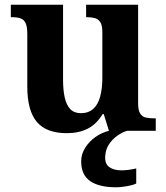

<svg xmlns="http://www.w3.org/2000/svg" viewBox="-20 -556 707 816"><path d="M264 10Q177 10 136.5 -38Q96 -86 96 -188V-412Q96 -441 89.5 -456.5Q83 -472 68.5 -477.5Q54 -483 29 -483H26V-536H248V-216Q248 -174 255 -142Q262 -110 278.5 -92.5Q295 -75 324 -75Q356 -75 376.5 -93.5Q397 -112 406 -146.5Q415 -181 415 -227V-419Q415 -448 406.5 -461.5Q398 -475 383.5 -479Q369 -483 349 -483H346V-536H567V-116Q567 -88 575.5 -74Q584 -60 599.5 -56.5Q615 -53 634 -53H642V0H443L421 -71H416Q390 -28 352.5 -9Q315 10 264 10ZM474 240Q401 240 363 213.5Q325 187 325 130Q325 99 342 72Q359 45 386 26Q413 7 443 0H520Q499 6 477.5 21.5Q456 37 441.5 60Q427 83 427 115Q427 143 446.5 155.5Q466 168 496 168Q510 168 525.5 166Q541 164 559 160V224Q549 229 533 232.5Q517 236 501 238Q485 240 474 240Z"/></svg>

Font: Noto Serif Hebrew
Style: Bold
Weight: 700
Version: Version 2.003